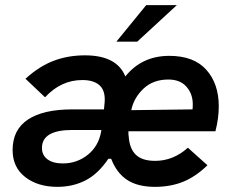

<svg xmlns="http://www.w3.org/2000/svg" viewBox="-20 -717 908 746"><path d="M29 -134Q29 -213 88.5 -252.5Q148 -292 261 -292H384L386 -314Q387 -320 387 -331Q387 -369 364.5 -387.5Q342 -406 300 -406Q217 -406 155 -339L79 -411Q133 -460 189 -481Q245 -502 310 -502Q434 -502 467 -420Q531 -500 638 -500Q733 -500 781.5 -446Q830 -392 830 -304Q830 -257 817 -207H479V-199Q479 -192 480 -188Q483 -140 507.5 -116Q532 -92 583 -92Q653 -92 710 -143L786 -75Q741 -31 692 -11Q643 9 582 9Q515 9 474 -18Q433 -45 412 -100H401Q361 -41 312 -16Q263 9 203 9Q127 9 78 -29Q29 -67 29 -134ZM373 -206 374 -212H261Q143 -212 143 -142Q143 -114 164.5 -98Q186 -82 224 -82Q279 -82 321 -115.5Q363 -149 373 -206ZM728 -292Q729 -298 729 -312Q729 -352 704.5 -380Q680 -408 634 -408Q575 -408 537.5 -372.5Q500 -337 490 -289ZM548 -697H667L513 -555H432Z"/></svg>

Font: Hanken Grotesk SemiBold
Style: Italic
Weight: 600
Italic angle: -8°
Designer: Alfredo Marco Pradil
Foundry: Hanken Design Co.
Version: Version 3.014